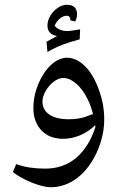

<svg xmlns="http://www.w3.org/2000/svg" viewBox="-20 -582 508 805"><path d="M179 -364 175 -407 219 -431Q179 -438 179 -475Q179 -496 191 -516Q203 -536 222 -549Q241 -562 260 -562Q303 -562 303 -522Q303 -506 295 -492L274 -497L275 -502Q275 -507 271 -511.5Q267 -516 261 -516Q244 -516 230 -503.5Q216 -491 209 -474Q228 -452 262 -452Q272 -452 285.5 -454Q299 -456 316 -459L314 -417Q269 -405 239.5 -393.5Q210 -382 179 -364ZM193 203Q172 203 141.5 193.5Q111 184 81.5 169Q52 154 34 139L48 106Q75 116 105.5 120.5Q136 125 170 125Q245 125 298.5 80.5Q352 36 380 -49L379 -57Q350 -29 315 -14.5Q280 0 245 0Q187 0 153.5 -35.5Q120 -71 120 -129Q120 -180 140.5 -229.5Q161 -279 194 -310Q227 -340 261 -340Q300 -340 335.5 -305.5Q371 -271 394 -207Q406 -175 411.5 -143.5Q417 -112 417 -81Q417 -34 402.5 13Q388 60 362.5 99.5Q337 139 303 165Q251 203 193 203ZM269 -82Q294 -82 314.5 -86Q335 -90 370 -104Q358 -151 336 -187Q314 -223 288 -240Q267 -255 246 -255Q225 -255 205 -239.5Q185 -224 171 -200Q158 -176 158 -157Q158 -121 187 -101.5Q216 -82 269 -82Z"/></svg>

Font: Noto Naskh Arabic
Style: Regular
Weight: 400
Designer: Monotype Design Team, David Williams, Mohamad Dakak and Nizar Qandah
Foundry: Monotype Imaging Inc.
Version: Version 2.013